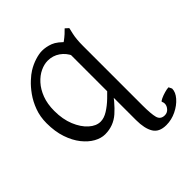

<svg xmlns="http://www.w3.org/2000/svg" viewBox="-230 -790 1192 1192"><g transform="rotate(-45 366.5 -193.5)"><path d="M238.8 14.6Q204.1 14.6 167.5 -5.6Q130.9 -25.9 99.6 -65.2Q68.4 -104.5 49.1 -161.4Q29.8 -218.3 29.8 -291.5Q29.8 -349.1 47.9 -397.7Q65.9 -446.3 93 -484.1Q120.1 -522 148.7 -548.3Q177.2 -574.7 198.2 -587.4Q231.4 -607.9 266.6 -618.9Q301.8 -629.9 327.6 -629.9Q362.8 -629.9 399.2 -616.2Q435.5 -602.5 481.4 -551.3Q481.4 -511.7 471.7 -497.6Q461.9 -483.4 442.9 -470.7Q424.8 -512.2 389.4 -536.9Q354 -561.5 309.6 -561.5Q278.3 -561.5 244.6 -545.7Q210.9 -529.8 182.1 -498Q153.3 -466.3 135.5 -419.7Q117.7 -373 117.7 -311.5Q117.7 -238.3 140.9 -181.9Q164.1 -125.5 200.2 -93.3Q236.3 -61 274.4 -61Q305.2 -61 338.4 -81.8Q371.6 -102.5 403.6 -133.3Q435.5 -164.1 462.9 -193.8Q470.7 -189.5 474.4 -180.7Q478 -171.9 480 -167Q420.9 -80.6 366.5 -33Q312 14.6 238.8 14.6ZM436.5 -559.1Q449.2 -564 466.3 -576.4Q483.4 -588.9 499.8 -603.5Q516.1 -618.2 525.9 -628.9L547.4 -609.4Q547.4 -609.4 538.3 -569.8Q529.3 -530.3 529.3 -470.7V50.3Q529.3 126 538.3 159.4Q547.4 192.9 584 192.9Q606 192.9 620.6 176.3Q635.3 159.7 635.3 140.6Q635.3 130.9 629.9 120.1Q629.9 115.2 647.5 106.9Q665 98.6 687.3 92.3Q709.5 85.9 723.1 85.9L733.4 107.4Q733.4 138.7 706.3 169.9Q679.2 201.2 636.7 221.9Q594.2 242.7 547.9 242.7Q485.8 242.7 461.2 202.1Q436.5 161.6 436.5 86.9Z"/></g></svg>

Font: Gentium Book Plus
Style: Regular
Weight: 400
Designer: Victor Gaultney, Annie Olsen, Iska Routamaa, Becca Hirsbrunner
Foundry: SIL International
Version: Version 6.101